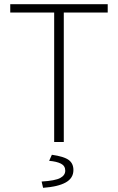

<svg xmlns="http://www.w3.org/2000/svg" viewBox="-20 -679 564 918"><path d="M239 0V-619H29V-659H495V-619H285V0ZM186 219 179 189Q244 185 268 172Q292 159 292 137Q292 114 271.5 103.5Q251 93 215 90L228 61Q285 69 308 85.5Q331 102 331 134Q331 173 294 193.5Q257 214 186 219Z"/></svg>

Font: hySource Sans Pro Light
Style: Regular
Weight: 300
Designer: Paul D. Hunt
Foundry: Adobe Systems Incorporated
Version: Version 2.021;PS 2.000;hotconv 1.0.86;makeotf.lib2.5.63406